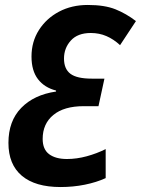

<svg xmlns="http://www.w3.org/2000/svg" viewBox="-20 -744 568 774"><path d="M224 10Q122 10 68 -35.5Q14 -81 14 -168Q14 -256 65.5 -309Q117 -362 206 -375V-379Q159 -391 133 -425Q107 -459 107 -516Q107 -576 137 -623Q167 -670 218 -697Q269 -724 334 -724Q402 -724 445.5 -706.5Q489 -689 528 -659L464 -562Q438 -586 409 -598.5Q380 -611 346 -611Q293 -611 265.5 -580.5Q238 -550 238 -508Q238 -466 264 -446.5Q290 -427 350 -427H401L377 -316H318Q238 -316 195 -280.5Q152 -245 152 -184Q152 -142 178 -122.5Q204 -103 250 -103Q289 -103 329.5 -114Q370 -125 406 -143V-26Q369 -9 322 0.5Q275 10 224 10Z"/></svg>

Font: Noto Sans Condensed
Style: Bold Italic
Weight: 700
Width: 3
Italic angle: -12°
Designer: Monotype Design Team
Foundry: Monotype Imaging Inc.
Version: Version 2.013; ttfautohint (v1.8.4.7-5d5b)